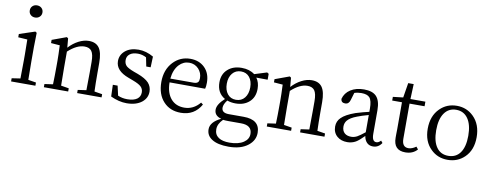

<svg xmlns="http://www.w3.org/2000/svg" viewBox="-77 -1183 4763 1853"><g transform="rotate(10 2304.5 -256.0)"><path d="M40 0V-31.2L124 -43.9Q126 -151.4 126 -222.7V-277.3Q126 -377 124 -425.8L34.2 -431.6V-463.9L187.5 -514.6L202.1 -504.9L199.2 -366.2V-222.7Q199.2 -151.4 201.2 -43.9L278.3 -31.2V0ZM160.2 -766.6Q187.5 -766.6 205.1 -750Q222.7 -733.4 222.7 -707Q222.7 -680.7 204.6 -664.1Q186.5 -647.5 160.2 -647.5Q133.8 -647.5 116.2 -664.1Q98.6 -680.7 98.6 -707Q98.6 -733.4 116.2 -750Q133.8 -766.6 160.2 -766.6Z M361.3 0V-31.2L443.4 -43Q446.3 -125 446.3 -222.7V-276.4Q446.3 -334 442.4 -415Q442.4 -421.9 442.4 -424.8L355.5 -431.6V-462.9L496.1 -514.6L509.8 -504.9L517.6 -415Q560.5 -461.9 612.3 -488.8Q664.1 -515.6 712.9 -515.6Q781.2 -515.6 813.5 -471.7Q846.7 -425.8 846.7 -324.2V-222.7Q846.7 -125 849.6 -43.9L926.8 -31.2V0H687.5V-31.2L770.5 -43Q772.5 -150.4 772.5 -222.7V-320.3Q772.5 -394.5 750 -425.8Q728.5 -455.1 680.7 -455.1Q605.5 -455.1 520.5 -377V-222.7Q520.5 -151.4 522.5 -43.9L599.6 -31.2V0Z M1172.9 13.7Q1097.7 13.7 1016.6 -24.4L1012.7 -138.7H1059.6L1081.1 -43.9Q1123 -25.4 1172.9 -25.4Q1236.3 -25.4 1269.5 -49.8Q1300.8 -73.2 1300.8 -114.3Q1300.8 -149.4 1276.4 -171.9Q1253.9 -192.4 1199.2 -212.9L1150.4 -231.4Q1021.5 -278.3 1021.5 -373Q1021.5 -432.6 1067.4 -472.7Q1117.2 -515.6 1200.2 -515.6Q1274.4 -515.6 1346.7 -473.6L1342.8 -368.2H1299.8L1282.2 -455.1Q1243.2 -476.6 1200.2 -476.6Q1148.4 -476.6 1120.1 -454.1Q1092.8 -432.6 1092.8 -396Q1092.8 -359.4 1115.2 -337.9Q1135.7 -319.3 1192.4 -297.9L1230.5 -284.2Q1306.6 -255.9 1340.8 -219.7Q1373 -183.6 1373 -133.8Q1373 -72.3 1323.2 -31.2Q1267.6 13.7 1172.9 13.7Z M1704.1 13.7Q1598.6 13.7 1535.2 -54.7Q1468.8 -125 1468.8 -248Q1468.8 -367.2 1540 -443.4Q1608.4 -515.6 1708 -515.6Q1793.9 -515.6 1848.6 -461.9Q1903.3 -407.2 1903.3 -316.4Q1903.3 -276.4 1896.5 -255.9L1547.9 -256.8Q1548.8 -152.3 1599.6 -94.7Q1647.5 -41 1728.5 -41Q1818.4 -41 1881.8 -117.2L1902.3 -101.6Q1836.9 13.7 1704.1 13.7ZM1548.8 -293.9H1777.3Q1807.6 -293.9 1820.3 -308.6Q1830.1 -320.3 1830.1 -346.7Q1830.1 -399.4 1794.9 -437.5Q1757.8 -476.6 1703.1 -476.6Q1645.5 -476.6 1603.5 -431.6Q1557.6 -381.8 1548.8 -293.9Z M2215.8 255.9Q2107.4 255.9 2050.8 218.8Q1997.1 184.6 1997.1 123Q1997.1 51.8 2099.6 2.9Q2031.2 -15.6 2031.2 -75.2Q2031.2 -127 2102.5 -191.4Q2021.5 -237.3 2021.5 -341.8Q2021.5 -422.9 2075.2 -469.7Q2127 -515.6 2210 -515.6Q2287.1 -515.6 2337.9 -476.6L2459 -514.6L2475.6 -503.9V-446.3L2364.3 -447.3Q2395.5 -405.3 2395.5 -341.8Q2395.5 -259.8 2342.8 -212.9Q2292 -167 2209 -167Q2165 -167 2127 -180.7Q2093.8 -138.7 2093.8 -105.5Q2093.8 -53.7 2165 -53.7H2308.6Q2469.7 -53.7 2469.7 76.2Q2469.7 149.4 2406.2 200.2Q2335.9 255.9 2215.8 255.9ZM2216.8 215.8Q2304.7 215.8 2355.5 181.6Q2403.3 149.4 2403.3 98.6Q2403.3 12.7 2295.9 12.7H2170.9Q2142.6 12.7 2119.1 9.8Q2070.3 57.6 2070.3 110.4Q2070.3 163.1 2110.4 190.4Q2148.4 215.8 2216.8 215.8ZM2207 -202.1Q2260.7 -202.1 2292 -241.2Q2323.2 -280.3 2323.2 -343.8Q2323.2 -405.3 2293 -442.9Q2262.7 -480.5 2210 -480.5Q2157.2 -480.5 2125.5 -441.9Q2093.8 -403.3 2093.8 -340.8Q2093.8 -278.3 2124 -240.2Q2154.3 -202.1 2207 -202.1Z M2545.9 0V-31.2L2627.9 -43Q2630.9 -125 2630.9 -222.7V-276.4Q2630.9 -334 2627 -415Q2627 -421.9 2627 -424.8L2540 -431.6V-462.9L2680.7 -514.6L2694.3 -504.9L2702.1 -415Q2745.1 -461.9 2796.9 -488.8Q2848.6 -515.6 2897.5 -515.6Q2965.8 -515.6 2998 -471.7Q3031.2 -425.8 3031.2 -324.2V-222.7Q3031.2 -125 3034.2 -43.9L3111.3 -31.2V0H2872.1V-31.2L2955.1 -43Q2957 -150.4 2957 -222.7V-320.3Q2957 -394.5 2934.6 -425.8Q2913.1 -455.1 2865.2 -455.1Q2790 -455.1 2705.1 -377V-222.7Q2705.1 -151.4 2707 -43.9L2784.2 -31.2V0Z M3335.9 13.7Q3274.4 13.7 3236.3 -19.5Q3195.3 -54.7 3195.3 -115.2Q3195.3 -167 3231.4 -202.1Q3270.5 -242.2 3366.2 -276.4Q3442.4 -299.8 3496.1 -311.5V-342.8Q3496.1 -420.9 3470.7 -450.2Q3447.3 -476.6 3389.6 -476.6Q3352.5 -476.6 3321.3 -465.8L3299.8 -393.6Q3288.1 -350.6 3252 -350.6Q3211.9 -350.6 3209 -387.7Q3224.6 -447.3 3277.8 -481.4Q3331.1 -515.6 3409.2 -515.6Q3492.2 -515.6 3530.3 -475.6Q3570.3 -433.6 3570.3 -339.8V-108.4Q3570.3 -34.2 3612.3 -34.2Q3634.8 -34.2 3656.2 -57.6L3672.9 -37.1Q3640.6 11.7 3587.9 11.7Q3550.8 11.7 3527.8 -11.2Q3504.9 -34.2 3498 -75.2Q3450.2 -26.4 3418.9 -7.8Q3380.9 13.7 3335.9 13.7ZM3364.3 -43.9Q3393.6 -43.9 3421.9 -58.6Q3447.3 -72.3 3496.1 -111.3V-280.3Q3428.7 -261.7 3386.7 -245.1Q3321.3 -220.7 3294.9 -188.5Q3274.4 -163.1 3274.4 -128.9Q3274.4 -86.9 3299.8 -64.5Q3323.2 -43.9 3364.3 -43.9Z M3904.3 13.7Q3789.1 13.7 3789.1 -109.4Q3789.1 -120.1 3789.1 -142.6Q3790 -172.9 3790 -194.3V-457H3694.3V-493.2L3793.9 -504.9L3817.4 -649.4H3871.1L3865.2 -502H4011.7V-457H3864.3V-113.3Q3864.3 -31.2 3927.7 -31.2Q3961.9 -31.2 4002 -59.6L4021.5 -35.2Q3978.5 13.7 3904.3 13.7Z M4154.3 -51.8Q4079.1 -124 4079.1 -249.5Q4079.1 -375 4154.3 -449.2Q4221.7 -515.6 4319.3 -515.6Q4416 -515.6 4483.4 -449.2Q4558.6 -375 4558.6 -249.5Q4558.6 -124 4484.4 -51.8Q4417 13.7 4318.8 13.7Q4220.7 13.7 4154.3 -51.8ZM4434.6 -82Q4476.6 -140.6 4476.6 -249Q4476.6 -357.4 4435.1 -417Q4393.6 -476.6 4319.3 -476.6Q4245.1 -476.6 4203.6 -417Q4162.1 -357.4 4162.1 -249Q4162.1 -140.6 4204.1 -82Q4244.1 -25.4 4318.8 -25.4Q4393.6 -25.4 4434.6 -82Z"/></g></svg>

Font: Bpmf GenYo Min R
Style: R
Weight: 400
Foundry: But Ko
Version: Version 1.320